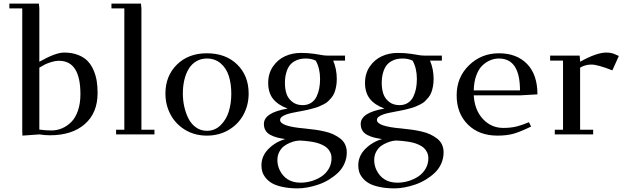

<svg xmlns="http://www.w3.org/2000/svg" viewBox="-20 -749 3506 1070"><path d="M32.2 -702.1V-729H196.8L199.2 -702.1V-404.8Q289.6 -456.1 336.9 -456.1Q380.9 -456.1 414.3 -443.1Q447.8 -430.2 468 -409.2Q488.3 -388.2 501.2 -358.2Q514.2 -328.1 519 -297.6Q523.9 -267.1 523.9 -231Q523.9 -119.6 452.6 -57.4Q381.3 4.9 257.8 4.9Q229 4.9 199.2 0L105 6.8L104 -19V-702.1ZM199.2 -26.9Q232.9 -22 267.1 -22Q297.4 -22 325.2 -33.7Q353 -45.4 376.7 -68.6Q400.4 -91.8 414.3 -132.1Q428.2 -172.4 428.2 -224.1Q428.2 -410.2 309.1 -410.2Q288.1 -410.2 266.1 -403.3Q244.1 -396.5 231.4 -390.1Q218.8 -383.8 199.2 -372.1Z M601.1 -702.1V-729H765.6L768.1 -702.1V-25.9H840.8V0H627V-25.9H672.9V-702.1Z M901.9 -228Q901.9 -325.7 965.8 -388.9Q1029.8 -452.1 1132.8 -452.1Q1237.8 -452.1 1301.8 -389.6Q1365.7 -327.1 1365.7 -228Q1365.7 -163.6 1336.9 -110.1Q1308.1 -56.6 1254.4 -24.9Q1200.7 6.8 1132.8 6.8Q1065.4 6.8 1012.2 -25.1Q959 -57.1 930.4 -110.6Q901.9 -164.1 901.9 -228ZM999 -228Q999 -189.5 1007.3 -153.1Q1015.6 -116.7 1031.2 -86.7Q1046.9 -56.6 1073.2 -38.3Q1099.6 -20 1132.8 -20Q1177.7 -20 1209.5 -51.3Q1241.2 -82.5 1255.1 -127.9Q1269 -173.3 1269 -226.1Q1269 -282.2 1255.1 -325.7Q1241.2 -369.1 1209.7 -396Q1178.2 -422.9 1132.8 -422.9Q1099.6 -422.9 1073.5 -407.2Q1047.4 -391.6 1031.2 -364.5Q1015.1 -337.4 1007.1 -302.7Q999 -268.1 999 -228Z M1437 172.9Q1437 120.1 1476.3 80.8Q1515.6 41.5 1569.8 25.9Q1543.9 22.5 1524.4 17.3Q1504.9 12.2 1487.1 2.9Q1469.2 -6.3 1460 -21.7Q1450.7 -37.1 1450.7 -58.1Q1450.7 -121.6 1583 -144Q1528.8 -164.1 1501.7 -198.2Q1474.6 -232.4 1474.6 -287.1Q1474.6 -339.8 1501.5 -378.7Q1528.3 -417.5 1568.8 -435.8Q1609.4 -454.1 1656.7 -454.1Q1696.8 -454.1 1730 -449.2Q1743.2 -447.3 1758.8 -444.6Q1774.4 -441.9 1784.7 -440.4Q1794.9 -439 1805.7 -439H1902.8V-411.1H1836.9Q1856.9 -363.3 1856.9 -309.1Q1856.9 -286.6 1853.3 -267.3Q1849.6 -248 1844 -233.2Q1838.4 -218.3 1827.9 -205.6Q1817.4 -192.9 1808.1 -184.1Q1798.8 -175.3 1783.2 -167.5Q1767.6 -159.7 1756.6 -155Q1745.6 -150.4 1726.6 -145.3Q1707.5 -140.1 1696.3 -137.5Q1685.1 -134.8 1664.6 -130.9Q1658.7 -129.9 1647.2 -127.7Q1635.7 -125.5 1628.4 -124Q1621.1 -122.6 1610.1 -120.4Q1599.1 -118.2 1592 -116.2Q1585 -114.3 1576.2 -111.3Q1567.4 -108.4 1561.8 -105.2Q1556.2 -102.1 1551 -98.4Q1545.9 -94.7 1543.5 -90.1Q1541 -85.4 1541 -80.1Q1541 -44.9 1675.8 -33.2Q1681.6 -32.7 1684.6 -32.2Q1714.4 -29.3 1738.3 -25.9Q1762.2 -22.5 1790 -16.1Q1817.9 -9.8 1838.4 0Q1858.9 9.8 1876.5 23.2Q1894 36.6 1903.3 56.2Q1912.6 75.7 1912.6 100.1Q1912.6 133.3 1899.4 162.8Q1886.2 192.4 1863.8 213.6Q1841.3 234.9 1813.2 252Q1785.2 269 1754.4 279.5Q1723.6 290 1694.3 295.4Q1665 300.8 1639.6 300.8Q1591.8 300.8 1554.7 292.7Q1517.6 284.7 1495.8 272Q1474.1 259.3 1460.4 241.9Q1446.8 224.6 1441.9 208Q1437 191.4 1437 172.9ZM1525.9 143.1Q1525.9 170.9 1537.6 196.8Q1571.8 269 1654.8 269Q1685.5 269 1715.6 260.3Q1745.6 251.5 1771 234.9Q1796.4 218.3 1812 191.7Q1827.6 165 1827.6 132.8Q1827.6 114.7 1820.6 100.1Q1813.5 85.4 1803 75.7Q1792.5 65.9 1776.1 58.3Q1759.8 50.8 1745.4 46.9Q1731 43 1711.2 40Q1691.4 37.1 1679 36.1Q1666.5 35.2 1649.9 34.2Q1642.1 34.2 1629.4 36.4Q1616.7 38.6 1598.1 45.9Q1579.6 53.2 1564 64.5Q1548.3 75.7 1537.1 96.2Q1525.9 116.7 1525.9 143.1ZM1567.9 -286.1Q1567.9 -253.4 1576.4 -227.1Q1585 -200.7 1608.2 -181.9Q1631.3 -163.1 1667 -163.1Q1693.8 -163.1 1713.6 -175.8Q1733.4 -188.5 1743.9 -210.2Q1754.4 -231.9 1759 -256.3Q1763.7 -280.8 1763.7 -309.1Q1763.7 -368.2 1739.7 -411.1Q1715.8 -422.9 1683.6 -422.9Q1666 -422.9 1650.6 -419.4Q1635.3 -416 1619.6 -406.7Q1604 -397.5 1593 -382.6Q1582 -367.7 1575 -343Q1567.9 -318.4 1567.9 -286.1Z M1976.6 172.9Q1976.6 120.1 2015.9 80.8Q2055.2 41.5 2109.4 25.9Q2083.5 22.5 2064 17.3Q2044.4 12.2 2026.6 2.9Q2008.8 -6.3 1999.5 -21.7Q1990.2 -37.1 1990.2 -58.1Q1990.2 -121.6 2122.6 -144Q2068.4 -164.1 2041.3 -198.2Q2014.2 -232.4 2014.2 -287.1Q2014.2 -339.8 2041 -378.7Q2067.9 -417.5 2108.4 -435.8Q2148.9 -454.1 2196.3 -454.1Q2236.3 -454.1 2269.5 -449.2Q2282.7 -447.3 2298.3 -444.6Q2314 -441.9 2324.2 -440.4Q2334.5 -439 2345.2 -439H2442.4V-411.1H2376.5Q2396.5 -363.3 2396.5 -309.1Q2396.5 -286.6 2392.8 -267.3Q2389.2 -248 2383.5 -233.2Q2377.9 -218.3 2367.4 -205.6Q2356.9 -192.9 2347.7 -184.1Q2338.4 -175.3 2322.8 -167.5Q2307.1 -159.7 2296.1 -155Q2285.2 -150.4 2266.1 -145.3Q2247.1 -140.1 2235.8 -137.5Q2224.6 -134.8 2204.1 -130.9Q2198.2 -129.9 2186.8 -127.7Q2175.3 -125.5 2168 -124Q2160.6 -122.6 2149.7 -120.4Q2138.7 -118.2 2131.6 -116.2Q2124.5 -114.3 2115.7 -111.3Q2106.9 -108.4 2101.3 -105.2Q2095.7 -102.1 2090.6 -98.4Q2085.4 -94.7 2083 -90.1Q2080.6 -85.4 2080.6 -80.1Q2080.6 -44.9 2215.3 -33.2Q2221.2 -32.7 2224.1 -32.2Q2253.9 -29.3 2277.8 -25.9Q2301.8 -22.5 2329.6 -16.1Q2357.4 -9.8 2377.9 0Q2398.4 9.8 2416 23.2Q2433.6 36.6 2442.9 56.2Q2452.1 75.7 2452.1 100.1Q2452.1 133.3 2439 162.8Q2425.8 192.4 2403.3 213.6Q2380.9 234.9 2352.8 252Q2324.7 269 2293.9 279.5Q2263.2 290 2233.9 295.4Q2204.6 300.8 2179.2 300.8Q2131.3 300.8 2094.2 292.7Q2057.1 284.7 2035.4 272Q2013.7 259.3 2000 241.9Q1986.3 224.6 1981.4 208Q1976.6 191.4 1976.6 172.9ZM2065.4 143.1Q2065.4 170.9 2077.1 196.8Q2111.3 269 2194.3 269Q2225.1 269 2255.1 260.3Q2285.2 251.5 2310.5 234.9Q2335.9 218.3 2351.6 191.7Q2367.2 165 2367.2 132.8Q2367.2 114.7 2360.1 100.1Q2353 85.4 2342.5 75.7Q2332 65.9 2315.7 58.3Q2299.3 50.8 2284.9 46.9Q2270.5 43 2250.7 40Q2231 37.1 2218.5 36.1Q2206.1 35.2 2189.5 34.2Q2181.6 34.2 2168.9 36.4Q2156.2 38.6 2137.7 45.9Q2119.1 53.2 2103.5 64.5Q2087.9 75.7 2076.7 96.2Q2065.4 116.7 2065.4 143.1ZM2107.4 -286.1Q2107.4 -253.4 2116 -227.1Q2124.5 -200.7 2147.7 -181.9Q2170.9 -163.1 2206.5 -163.1Q2233.4 -163.1 2253.2 -175.8Q2272.9 -188.5 2283.4 -210.2Q2293.9 -231.9 2298.6 -256.3Q2303.2 -280.8 2303.2 -309.1Q2303.2 -368.2 2279.3 -411.1Q2255.4 -422.9 2223.1 -422.9Q2205.6 -422.9 2190.2 -419.4Q2174.8 -416 2159.2 -406.7Q2143.6 -397.5 2132.6 -382.6Q2121.6 -367.7 2114.5 -343Q2107.4 -318.4 2107.4 -286.1Z M2760.7 -452.1Q2859.4 -452.1 2917.2 -392.8Q2975.1 -333.5 2975.1 -223.1L2881.8 -217.8H2620.1Q2625 -135.3 2671.4 -85.7Q2717.8 -36.1 2784.7 -36.1Q2825.7 -36.1 2857.9 -43.9Q2890.1 -51.8 2927.7 -67.9L2939.9 -43.9Q2881.3 -15.1 2843.3 -4.2Q2805.2 6.8 2752.9 6.8Q2649.4 6.8 2587.2 -55.2Q2524.9 -117.2 2524.9 -217.8Q2524.9 -318.4 2593.8 -385.3Q2662.6 -452.1 2760.7 -452.1ZM2620.1 -245.1H2877.9Q2877.9 -422.9 2760.7 -422.9Q2735.8 -422.9 2712.4 -413.3Q2689 -403.8 2668.2 -384Q2647.5 -364.3 2634.3 -328.4Q2621.1 -292.5 2620.1 -245.1Z M3045.9 -411.1V-439H3210.4L3212.9 -411.1V-404.8Q3304.7 -456.1 3358.9 -456.1Q3386.2 -456.1 3406.7 -446.8L3428.7 -437L3392.6 -356.9Q3310.5 -389.2 3275.9 -389.2Q3241.7 -389.2 3212.9 -372.1V-25.9H3285.6V0H3071.8V-25.9H3117.7V-411.1Z"/></svg>

Font: Dehuti Alt
Style: Bold
Weight: 700
Version: Version 1.2